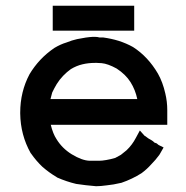

<svg xmlns="http://www.w3.org/2000/svg" viewBox="-20 -641 644 663"><path d="M443.4 -596.7V-594.7V-591.8V-585.9V-580.1V-575.2V-568.4V-561.5V-553.7V-535.2H162.1V-553.7V-557.6V-560.5V-568.4V-578.1V-583V-587.9V-595.7V-603.5V-621.1H443.4V-603.5V-599.6ZM557.6 -243.2V-239.3V-234.4V-228.5V-210H155.3Q163.1 -178.7 174.8 -161.1Q194.3 -128.9 227.5 -108.4Q262.7 -86.9 289.1 -85.9Q314.5 -85.9 323.2 -85.9Q332 -85.9 346.7 -88.4Q361.3 -90.8 377.9 -95.7Q387.7 -100.6 397.5 -106.4Q407.2 -114.3 417 -122.1Q436.5 -140.6 449.2 -165L462.9 -190.4L479.5 -171.9Q482.4 -170.9 484.4 -168.9Q488.3 -166 492.2 -163.1Q504.9 -156.2 508.3 -153.3Q511.7 -150.4 513.7 -148.4L519.5 -146.5L521.5 -145.5Q525.4 -142.6 527.3 -140.6L544.9 -131.8Q534.2 -112.3 532.7 -110.4Q531.2 -108.4 530.3 -106.4Q517.6 -88.9 502.9 -74.2Q487.3 -56.6 468.8 -43Q436.5 -22.5 399.4 -9.8Q370.1 -2.9 348.6 -1Q327.1 2 312.5 2H311.5Q275.4 -1 243.2 -5.9Q210 -13.7 176.8 -28.3L175.8 -29.3Q149.4 -44.9 126 -65.4Q104.5 -85.9 86.9 -111.3L85.9 -112.3Q50.8 -174.8 49.8 -249V-252Q49.8 -324.2 82 -384.8Q97.7 -411.1 119.1 -434.1Q140.6 -457 168 -475.6Q189.5 -488.3 209 -494.1Q228.5 -502 246.1 -505.9Q279.3 -512.7 299.8 -513.7H308.6Q316.4 -513.7 323.2 -511.7H334H335.9Q364.3 -507.8 389.6 -500Q417 -491.2 439.5 -478.5Q491.2 -445.3 525.4 -386.7Q542 -357.4 550.8 -318.4Q557.6 -290 557.6 -260.7Q557.6 -252 557.6 -245.1ZM154.3 -298.8H454.1Q447.3 -331.1 430.7 -357.4Q414.1 -383.8 382.8 -404.3Q352.5 -420.9 331.1 -422.9Q317.4 -423.8 314.5 -423.8Q311.5 -423.8 310.1 -423.8Q308.6 -423.8 307.6 -423.8Q285.2 -423.8 264.6 -418.9Q244.1 -414.1 224.6 -402.3Q210.9 -392.6 198.2 -379.4Q185.5 -366.2 175.8 -350.6Q167 -335.9 160.2 -321.3Q157.2 -309.6 154.3 -298.8Z"/></svg>

Font: LeFont
Style: Default
Weight: 400
Designer: Leryon MEDIA
Version: Version 1.0